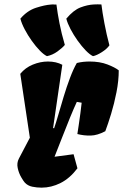

<svg xmlns="http://www.w3.org/2000/svg" viewBox="-20 -862 572 892"><path d="M173.3 9.8Q150.9 9.8 129.9 5.4Q108.9 1 95.2 -13.7Q89.4 -20 78.4 -38.8Q67.4 -57.6 62.3 -81.3Q57.1 -105 67.9 -125.5L118.7 -222.2L74.2 -519Q97.2 -547.4 132.3 -561.8Q167.5 -576.2 202.6 -576.2Q241.2 -576.2 269.5 -561L226.6 -267.1L231.4 -266.1Q239.7 -289.6 251 -328.9Q262.2 -368.2 275.9 -413.3Q289.6 -458.5 305.2 -500Q320.8 -541.5 336.9 -569.3Q352.5 -573.2 367.4 -574.7Q382.3 -576.2 396 -576.2Q443.8 -576.2 479.2 -562.5Q514.6 -548.8 531.7 -535.2Q531.7 -487.3 521.2 -433.8Q510.7 -380.4 496.1 -332.5Q481.4 -284.7 469.2 -252.4Q432.6 -232.9 401.4 -232.2Q370.1 -231.4 339.4 -239.3Q341.8 -253.9 345.7 -280.5Q349.6 -307.1 353.5 -335.9Q357.4 -364.7 359.4 -384.8L336.9 -388.7Q322.8 -358.4 305.2 -315.4Q287.6 -272.5 269.3 -225.1Q251 -177.7 233.4 -133.8L321.8 -145.5L339.8 -80.1Q304.2 -33.2 261.2 -11.7Q218.3 9.8 173.3 9.8ZM412.1 -601.1Q397.5 -607.9 378.4 -627.4Q359.4 -647 340.6 -673.3Q321.8 -699.7 307.6 -726.8Q293.5 -753.9 288.1 -775.4Q321.3 -814.9 353.8 -827.4Q386.2 -839.8 416 -841.3Q429.7 -842.3 433.6 -841.8Q437.5 -841.3 451.2 -841.3Q455.1 -807.1 465.1 -753.9Q475.1 -700.7 488.3 -651.4Q477.5 -635.3 453.4 -619.9Q429.2 -604.5 412.1 -601.1ZM198.2 -601.1Q183.6 -607.9 165 -627Q146.5 -646 127.9 -671.9Q109.4 -697.8 95 -725.1Q80.6 -752.4 74.7 -775.4Q106.9 -813 147.5 -825.9Q188 -838.9 215.8 -840.8Q225.6 -841.8 227.1 -841.6Q228.5 -841.3 230 -841.1Q231.4 -840.8 242.2 -840.8Q247.1 -801.8 256.3 -754.2Q265.6 -706.5 281.2 -653.3Q270 -639.6 247.1 -623Q224.1 -606.4 198.2 -601.1Z"/></svg>

Font: Fruktur
Style: Italic
Weight: 400
Italic angle: -8°
Designer: Viktoriya Grabowska, Eben Sorkin
Foundry: Viktoriya Grabowska
Version: Version 1.008; ttfautohint (v1.8.4.7-5d5b)